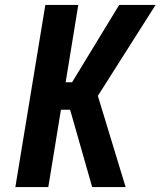

<svg xmlns="http://www.w3.org/2000/svg" viewBox="-20 -755 648 775"><path d="M42 0 163 -735H296L245 -423H271L461 -735H608L375 -368L487 0H352L263 -312H226L175 0Z"/></svg>

Font: Iosevka XBd Ex Obl
Style: Regular
Weight: 800
Width: 7
Italic angle: -9°
Monospace: yes
Designer: Belleve Invis
Foundry: Belleve Invis
Version: Version 32.5.0; ttfautohint (v1.8.4)